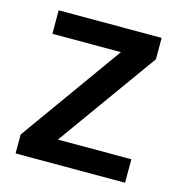

<svg xmlns="http://www.w3.org/2000/svg" viewBox="-86 -617 650 694"><g transform="rotate(15 239.0 -270.0)"><path d="M442.9 0H33.2V-70.8L306.2 -452.1H49.8V-540H435.1V-460L168 -87.9H442.9Z"/></g></svg>

Font: f3_51262          
Style: Regular
Weight: 600
Foundry: Ascender Corporation
Version: Version 1.10